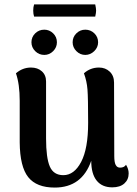

<svg xmlns="http://www.w3.org/2000/svg" viewBox="-20 -833 618 867"><path d="M561 -50Q561 -22 541.5 -4.5Q522 13 487 13Q441 13 416.5 -17.5Q392 -48 392 -107Q350 14 227 14Q145 14 107.5 -33Q70 -80 69 -190V-378Q69 -453 52 -502Q82 -528 120 -528Q150 -528 169 -511Q188 -494 188 -465V-208Q188 -120 205 -81Q222 -42 266 -42Q315 -42 346.5 -102Q378 -162 378 -278Q378 -391 375 -429Q372 -467 359 -502Q388 -528 427 -528Q456 -528 475.5 -509.5Q495 -491 495 -460L496 -128Q496 -100 502.5 -88Q509 -76 522 -76Q541 -76 549 -89Q561 -70 561 -50ZM122 -642Q122 -666 139 -682.5Q156 -699 180 -699Q203 -699 220 -682.5Q237 -666 237 -642Q237 -619 220 -602Q203 -585 180 -585Q156 -585 139 -602Q122 -619 122 -642ZM308 -642Q308 -666 325 -682.5Q342 -699 365 -699Q389 -699 406 -682.5Q423 -666 423 -642Q423 -619 405.5 -602Q388 -585 365 -585Q342 -585 325 -602Q308 -619 308 -642ZM410 -813Q414 -795 414 -785Q414 -776 410 -758H134Q130 -770 130 -785Q130 -801 134 -813Z"/></svg>

Font: Arima Madurai ExtraBold
Style: Regular
Weight: 800
Designer: Joana Correia and Natanael Gama
Foundry: NDISCOVER
Version: Version 1.019